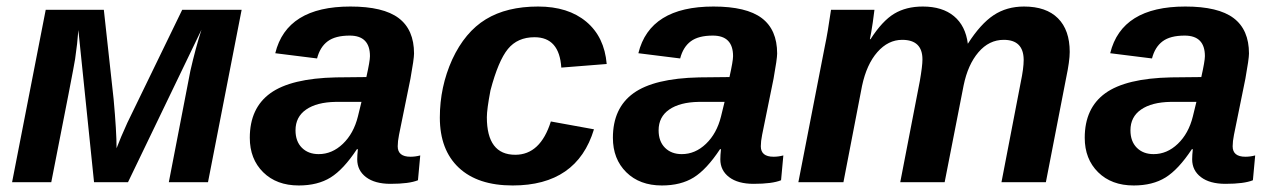

<svg xmlns="http://www.w3.org/2000/svg" viewBox="-20 -558 3893 588"><path d="M617 0H497L563 -341Q579 -411 597 -467L372 0H268L220 -466L216 -423L210 -377Q206 -350 137 0H17L120 -528H298L328 -254Q337 -155 337 -104Q349 -136 370 -182L538 -528H720Z M1176 5Q1128 5 1101 -15.5Q1074 -36 1074 -70Q1074 -83 1076 -101H1073Q1032 -39 992.5 -14.5Q953 10 895 10Q827 10 786 -30.5Q745 -71 745 -136Q745 -227 808 -272.5Q871 -318 1009 -321L1102 -322Q1113 -371 1113 -386Q1113 -449 1051 -449Q1007 -449 983.5 -431.5Q960 -414 951 -379L823 -395Q858 -538 1053 -538Q1154 -538 1201 -502.5Q1248 -467 1248 -394Q1248 -378 1237 -317L1202 -145Q1198 -125 1198 -110Q1198 -78 1237 -78Q1252 -78 1267 -82L1260 -6Q1233 5 1176 5ZM1076 -201 1087 -246H1008Q950 -245 917.5 -222.5Q885 -200 885 -159Q885 -125 904.5 -105.5Q924 -86 956 -86Q997 -86 1030 -117.5Q1063 -149 1076 -201Z M1558 -84Q1635 -84 1667 -186L1799 -162Q1747 10 1550 10Q1443 10 1385 -44.5Q1327 -99 1327 -198Q1327 -292 1365 -376Q1404 -460 1468 -499Q1532 -538 1628 -538Q1720 -538 1775.5 -491.5Q1831 -445 1838 -362L1699 -351Q1693 -444 1617 -444Q1565 -444 1535.5 -408Q1506 -372 1482 -281Q1471 -223 1471 -199Q1471 -84 1558 -84Z M2288 5Q2240 5 2213 -15.5Q2186 -36 2186 -70Q2186 -83 2188 -101H2185Q2144 -39 2104.5 -14.5Q2065 10 2007 10Q1939 10 1898 -30.5Q1857 -71 1857 -136Q1857 -227 1920 -272.5Q1983 -318 2121 -321L2214 -322Q2225 -371 2225 -386Q2225 -449 2163 -449Q2119 -449 2095.5 -431.5Q2072 -414 2063 -379L1935 -395Q1970 -538 2165 -538Q2266 -538 2313 -502.5Q2360 -467 2360 -394Q2360 -378 2349 -317L2314 -145Q2310 -125 2310 -110Q2310 -78 2349 -78Q2364 -78 2379 -82L2372 -6Q2345 5 2288 5ZM2188 -201 2199 -246H2120Q2062 -245 2029.5 -222.5Q1997 -200 1997 -159Q1997 -125 2016.5 -105.5Q2036 -86 2068 -86Q2109 -86 2142 -117.5Q2175 -149 2188 -201Z M3054 -436Q3009 -436 2976.5 -398Q2944 -360 2931 -296L2873 0H2737L2797 -310Q2805 -356 2805 -376Q2805 -436 2743 -436Q2700 -436 2667 -398.5Q2634 -361 2620 -295L2563 0H2425L2506 -416Q2515 -458 2525 -528H2658Q2658 -527 2653 -490Q2648 -456 2644 -438H2646Q2682 -494 2718.5 -516Q2755 -538 2806 -538Q2866 -538 2901.5 -508.5Q2937 -479 2944 -424Q2983 -485 3023 -511.5Q3063 -538 3116 -538Q3184 -538 3220 -502Q3256 -466 3256 -399Q3256 -371 3245 -319L3183 0H3047L3106 -306Q3115 -349 3115 -374V-376Q3114 -436 3054 -436Z M3733 5Q3685 5 3658 -15.5Q3631 -36 3631 -70Q3631 -83 3633 -101H3630Q3589 -39 3549.5 -14.5Q3510 10 3452 10Q3384 10 3343 -30.5Q3302 -71 3302 -136Q3302 -227 3365 -272.5Q3428 -318 3566 -321L3659 -322Q3670 -371 3670 -386Q3670 -449 3608 -449Q3564 -449 3540.5 -431.5Q3517 -414 3508 -379L3380 -395Q3415 -538 3610 -538Q3711 -538 3758 -502.5Q3805 -467 3805 -394Q3805 -378 3794 -317L3759 -145Q3755 -125 3755 -110Q3755 -78 3794 -78Q3809 -78 3824 -82L3817 -6Q3790 5 3733 5ZM3633 -201 3644 -246H3565Q3507 -245 3474.5 -222.5Q3442 -200 3442 -159Q3442 -125 3461.5 -105.5Q3481 -86 3513 -86Q3554 -86 3587 -117.5Q3620 -149 3633 -201Z"/></svg>

Font: Libra Sans
Style: Bold Italic
Weight: 700
Italic angle: -12°
Foundry: Context Ltd
Version: Version 1.002